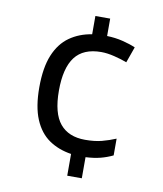

<svg xmlns="http://www.w3.org/2000/svg" viewBox="-83 -791 737 869"><g transform="rotate(10 286.0 -357.0)"><path d="M353 -644Q391 -643 425.5 -634.5Q460 -626 485 -615L459 -542Q433 -552 400 -560Q367 -568 340 -568Q258 -568 219.5 -517.5Q181 -467 181 -363Q181 -259 220.5 -211.5Q260 -164 336 -164Q380 -164 412.5 -172.5Q445 -181 476 -194V-117Q449 -104 420 -96.5Q391 -89 352 -87V10H285V-90Q226 -99 182.5 -129Q139 -159 115 -216Q91 -273 91 -362Q91 -453 115 -511Q139 -569 183 -600Q227 -631 285 -640V-724H353Z"/></g></svg>

Font: Noto Sans Rejang
Style: Regular
Weight: 400
Designer: Monotype Design Team
Foundry: Monotype Imaging Inc.
Version: Version 2.001; ttfautohint (v1.8.4.7-5d5b)